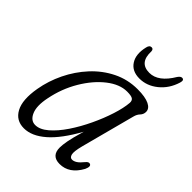

<svg xmlns="http://www.w3.org/2000/svg" viewBox="-180 -692 791 791"><g transform="rotate(45 215.5 -296.0)"><path d="M321.5 -109Q311.5 -70 315.2 -55.5Q319 -41 330.5 -41Q340.5 -41 351.2 -47.8Q362 -54.5 376.5 -72.5Q386 -84.5 395 -81Q407 -76.5 396 -52.5Q363 8 307 8Q259.5 8 259.5 -40.5Q259.5 -55.5 264 -80.2Q268.5 -105 283.5 -156.5Q237.5 -73 191 -32.5Q144.5 8 99 8Q53 8 31.8 -31.5Q10.5 -71 23.5 -146Q33 -201 58.2 -253Q83.5 -305 122 -346.8Q160.5 -388.5 210 -413Q259.5 -437.5 317 -437.5Q361.5 -437.5 384.8 -426.2Q408 -415 407.5 -395Q407 -381 397.5 -371.2Q388 -361.5 384 -345.5ZM81 -148.5Q70 -95 83 -64.8Q96 -34.5 122.5 -34.5Q149 -34.5 177.5 -59Q206 -83.5 232.8 -123.2Q259.5 -163 281.2 -209Q303 -255 317 -298.8Q331 -342.5 333.5 -374.5Q334.5 -388 326.2 -394Q318 -400 293 -400Q250.5 -400 206.5 -365.8Q162.5 -331.5 128.5 -274.2Q94.5 -217 81 -148.5ZM303 -519Q355 -519 396 -588Q404.5 -600.5 413 -600.5Q427 -600.5 421 -580.5Q406 -532 369.8 -502.8Q333.5 -473.5 290.5 -473.5Q247.5 -473.5 227.8 -503.8Q208 -534 219.5 -583Q223 -600.5 235.5 -600.5Q245.5 -600.5 246.5 -588Q243.5 -519 303 -519Z"/></g></svg>

Font: Fraunces 144pt SuperSoft Light
Style: Italic
Weight: 300
Italic angle: -16°
Version: Version 1.000;[b76b70a41]